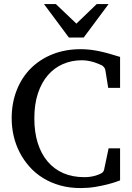

<svg xmlns="http://www.w3.org/2000/svg" viewBox="-20 -936 667 972"><path d="M587.9 -22.9Q585.9 -22 568.8 -15.9Q551.8 -9.8 524.4 -2.7Q497.1 4.4 461.7 10.3Q426.3 16.1 388.2 16.1Q332 16.1 284.4 2.7Q236.8 -10.7 198 -34.7Q159.2 -58.6 129.6 -91.8Q100.1 -125 79.8 -164.1Q59.6 -203.1 49.3 -247.1Q39.1 -291 39.1 -336.9Q39.1 -414.6 64.5 -479Q89.8 -543.5 135.7 -589.6Q181.6 -635.7 246.1 -661.4Q310.5 -687 389.2 -687Q413.6 -687 436.3 -684.3Q459 -681.6 482.4 -676.8Q505.9 -671.9 531.7 -664.6Q557.6 -657.2 587.9 -647.9V-491.2H527.8L513.2 -582Q512.2 -588.9 506.3 -595.7Q500.5 -602.5 496.1 -605Q490.2 -607.4 480.7 -611.8Q471.2 -616.2 458 -620.4Q444.8 -624.5 428.7 -627.7Q412.6 -630.9 394 -630.9Q342.8 -630.9 298.8 -611.8Q254.9 -592.8 222.7 -555.7Q190.4 -518.6 172.1 -463.6Q153.8 -408.7 153.8 -336.9Q153.8 -267.1 171.1 -211.9Q188.5 -156.7 221.2 -118.2Q253.9 -79.6 300.8 -59.3Q347.7 -39.1 407.2 -39.1Q424.8 -39.1 439.2 -41.5Q453.6 -43.9 464.4 -47.1Q475.1 -50.3 481 -53Q486.8 -55.7 487.8 -56.2Q495.6 -59.1 500.5 -64.5Q505.4 -69.8 506.8 -76.2L529.8 -185.1H587.9ZM403.8 -746.1H328.6L202.6 -915.5H262.7L366.7 -816.4L469.7 -915.5H529.8Z"/></svg>

Font: Charis SIL APac
Style: Regular
Weight: 400
Foundry: SIL International
Version: Version 5.000